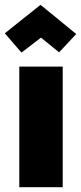

<svg xmlns="http://www.w3.org/2000/svg" viewBox="-41 -776 336 796"><path d="M275 -635 127 -756 -21 -638 48 -558 129 -620 204 -559ZM39 0H219V-500H39Z"/></svg>

Font: Advent Pro Black
Style: Regular
Weight: 900
Version: Version 3.000